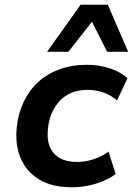

<svg xmlns="http://www.w3.org/2000/svg" viewBox="-20 -782 562 812"><path d="M283 10Q201 10 146.5 -22.5Q92 -55 67.5 -112.5Q43 -170 51 -245Q57 -303 80.5 -352Q104 -401 142 -435.5Q180 -470 232 -489Q284 -508 347 -508Q400 -508 446 -492.5Q492 -477 519 -451L475 -357Q452 -378 419 -390Q386 -402 351 -402Q313 -402 283.5 -390Q254 -378 233 -355.5Q212 -333 199 -303.5Q186 -274 183 -238Q175 -172 207 -134.5Q239 -97 307 -97Q340 -97 375.5 -108.5Q411 -120 439 -141L469 -46Q448 -30 418 -17Q388 -4 353.5 3Q319 10 283 10ZM179 -563 321 -762H436L522 -563H433L369 -690L269 -563Z"/></svg>

Font: Nunito Sans 8pt
Style: Bold Italic
Weight: 700
Italic angle: -9°
Version: Version 3.101;gftools[0.9.27]